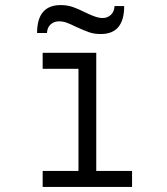

<svg xmlns="http://www.w3.org/2000/svg" viewBox="-20 -736 656 756"><path d="M500 -63V0H148V-63H289V-465H148V-528H359V-63ZM280 -630Q258 -641 243 -646.5Q228 -652 212 -652Q193 -652 179.5 -640Q166 -628 165 -606H126Q126 -716 219 -716Q245 -716 266.5 -708.5Q288 -701 316 -687Q320 -685 334.5 -678.5Q349 -672 361 -668.5Q373 -665 384 -665Q403 -665 416.5 -677.5Q430 -690 431 -712H469Q469 -602 377 -602Q351 -602 331 -609Q311 -616 280 -630Z"/></svg>

Font: Overpass Mono Light
Style: Regular
Weight: 300
Monospace: yes
Designer: Delve Withrington, Dave Bailey
Foundry: Delve Fonts
Version: Version 1.000;DELV;Overpass